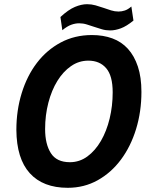

<svg xmlns="http://www.w3.org/2000/svg" viewBox="-20 -881 694 915"><path d="M58 -262Q58 -355 83.5 -437.5Q109 -520 156 -581.5Q203 -643 269.5 -678.5Q336 -714 418 -714Q472 -714 515.5 -698Q559 -682 589.5 -648.5Q620 -615 637 -564Q654 -513 654 -443Q654 -349 628.5 -266Q603 -183 556.5 -120.5Q510 -58 445.5 -22Q381 14 303 14Q185 14 122 -55.5Q59 -125 58 -262ZM195 -266Q195 -194 222.5 -151Q250 -108 313 -108Q359 -108 396.5 -135.5Q434 -163 461 -209.5Q488 -256 502.5 -316Q517 -376 517 -441Q517 -520 486 -556Q455 -592 401 -592Q356 -592 318.5 -566Q281 -540 253.5 -495.5Q226 -451 210.5 -391.5Q195 -332 195 -266ZM268 -800Q306 -835 337 -848Q368 -861 395 -861Q416 -861 435.5 -855.5Q455 -850 473.5 -843.5Q492 -837 509.5 -831.5Q527 -826 545 -826Q560 -826 575 -831Q590 -836 606 -850L616 -783Q583 -756 556 -746Q529 -736 505 -736Q484 -736 465.5 -741.5Q447 -747 429 -753Q411 -759 393.5 -764.5Q376 -770 357 -770Q339 -770 319.5 -763Q300 -756 277 -737Z"/></svg>

Font: PT Sans
Style: Bold Italic
Weight: 700
Italic angle: -12°
Designer: A.Korolkova, O.Umpeleva, V.Yefimov
Foundry: ParaType Ltd
Version: Version 2.003W OFL